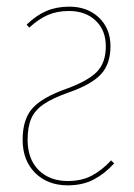

<svg xmlns="http://www.w3.org/2000/svg" viewBox="-20 -548 403 577"><path d="M312 -409Q312 -356 283.5 -325Q255 -294 186 -270Q138 -253 111.5 -235Q85 -217 74 -192Q63 -167 63 -128Q63 -70 96 -37Q129 -4 184 -4Q225 -4 255.5 -20Q286 -36 314 -66L323 -57Q295 -26 261.5 -8.5Q228 9 184 9Q123 9 85.5 -28.5Q48 -66 48 -128Q48 -189 77 -222Q106 -255 179 -281Q245 -305 271.5 -332.5Q298 -360 298 -409Q298 -457 267.5 -486Q237 -515 187 -515Q152 -515 124 -503Q96 -491 68 -465L60 -474Q89 -502 119.5 -515Q150 -528 188 -528Q243 -528 277.5 -495Q312 -462 312 -409Z"/></svg>

Font: Fira Sans Compressed Hair
Style: Regular
Weight: 100
Width: 1
Designer: bBox Type GmbH & Carrois Corporate GbR & Edenspiekermann AG
Foundry: bBox Type GmbH & Carrois Corporate GbR & Edenspiekermann AG
Version: Version 4.301